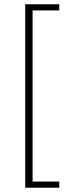

<svg xmlns="http://www.w3.org/2000/svg" viewBox="-20 -728 319 900"><path d="M98.1 151.9V-708H257.8V-679.2H132.8V123H257.8V151.9Z"/></svg>

Font: SourceSansPro-Light
Style: Regular
Weight: 300
Designer: Paul D. Hunt
Foundry: Adobe Systems Incorporated
Version: Version 2.020;PS 2.0;hotconv 1.0.86;makeotf.lib2.5.63406